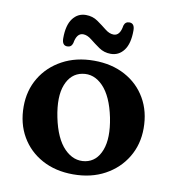

<svg xmlns="http://www.w3.org/2000/svg" viewBox="-78 -745 755 828"><g transform="rotate(10 299.0 -331.0)"><path d="M301.5 -486Q379 -486 437.8 -454.2Q496.5 -422.5 529.2 -366Q562 -309.5 562 -235.5Q562 -164.5 528.2 -108.5Q494.5 -52.5 434.8 -20Q375 12.5 296.5 12.5Q219 12.5 160.2 -19.5Q101.5 -51.5 68.8 -108Q36 -164.5 36 -239Q36 -309.5 69.5 -365.2Q103 -421 163 -453.5Q223 -486 301.5 -486ZM339 -52.5Q387.5 -61.5 408 -115Q428.5 -168.5 411 -256.5Q392.5 -346.5 351.8 -388.8Q311 -431 260.5 -421.5Q211.5 -412.5 190.5 -359.5Q169.5 -306.5 187.5 -217.5Q206 -127.5 247.2 -85.5Q288.5 -43.5 339 -52.5ZM366 -527.5Q337 -527.5 314.2 -543.2Q291.5 -559 272.2 -574.5Q253 -590 235 -590Q207 -590 199.5 -545Q194 -526.5 176 -526.5Q153 -526.5 153 -558.5Q153 -615.5 175 -644.8Q197 -674 232.5 -674Q262 -674 284.5 -658.2Q307 -642.5 326.2 -627Q345.5 -611.5 364 -611.5Q392 -611.5 399 -657Q404.5 -675 422.5 -675Q445.5 -675 445.5 -643.5Q445.5 -586 423.5 -556.8Q401.5 -527.5 366 -527.5Z"/></g></svg>

Font: Fraunces 9pt S050 SemiBold
Style: Regular
Weight: 600
Version: Version 1.000; ttfautohint (v1.8.3)